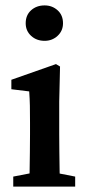

<svg xmlns="http://www.w3.org/2000/svg" viewBox="-20 -690 322 710"><path d="M29 0V-37L122 -55H166L258 -37V0ZM88 0Q89 -21 89.5 -55.5Q90 -90 90.5 -127.5Q91 -165 91 -193V-236Q91 -274 90.5 -299Q90 -324 88 -352L22 -360V-395L187 -453L202 -444L199 -314V-193Q199 -165 199.5 -127.5Q200 -90 200.5 -55.5Q201 -21 202 0ZM145 -539Q115 -539 95 -557.5Q75 -576 75 -604Q75 -634 95 -652Q115 -670 145 -670Q173 -670 193 -652Q213 -634 213 -604Q213 -576 193 -557.5Q173 -539 145 -539Z"/></svg>

Font: Lisu Bosa
Style: Bold
Weight: 700
Designer: David Morse, Annie Olsen, Victor Gaultney, Frank Grießhammer (Latin)
Foundry: SIL International
Version: Version 2.000